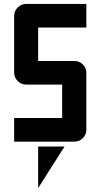

<svg xmlns="http://www.w3.org/2000/svg" viewBox="-20 -720 513 976"><path d="M358 -410Q384 -410 401.5 -392Q419 -374 419 -350V-60Q419 -36 401.5 -18Q384 0 358 0H52V-120H296V-290H113Q88 -290 70 -308Q52 -326 52 -350V-640Q52 -664 70 -682Q88 -700 113 -700H419V-580H174V-410ZM174 25H308L174 236Z"/></svg>

Font: Tschichold
Style: Bold
Weight: 700
Designer: Peter Wiegel
Foundry: Peter Wiegel
Version: Version 1.000; ttfautohint (v1.3)